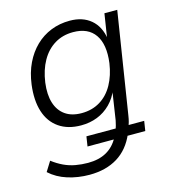

<svg xmlns="http://www.w3.org/2000/svg" viewBox="-104 -582 762 854"><g transform="rotate(-15 277.5 -154.5)"><path d="M204 188Q151 188 103.5 173Q56 158 22 127L50 82Q75 101 100.5 113Q126 125 154 130Q182 135 211 135Q261 135 296 115.5Q331 96 352 57L357 64H227L234 19H374L367 25Q370 16 373 5.5Q376 -5 378 -16L399 -154H403Q388 -115 361 -88Q334 -61 299.5 -47.5Q265 -34 225 -34Q164 -34 123 -62.5Q82 -91 65.5 -143Q49 -195 58 -266Q65 -320 85.5 -362.5Q106 -405 137 -435Q168 -465 208 -481Q248 -497 295 -497Q354 -497 391.5 -465.5Q429 -434 438 -375L435 -374L453 -489H512L438 -21Q436 -7 432.5 6Q429 19 425 30L420 19H500L493 64H404L415 56Q387 122 333.5 155Q280 188 204 188ZM241 -86Q289 -86 326 -108.5Q363 -131 386 -172.5Q409 -214 417 -269Q428 -353 396.5 -398.5Q365 -444 296 -444Q248 -444 211 -421.5Q174 -399 150.5 -357.5Q127 -316 119 -259Q112 -205 124 -166.5Q136 -128 165.5 -107Q195 -86 241 -86Z"/></g></svg>

Font: Nunito Sans 10pt SemiCondensed Light
Style: Italic
Weight: 300
Width: 4
Italic angle: -9°
Designer: Vernon Adams
Foundry: Vernon Adams
Version: Version 3.101;gftools[0.9.27]